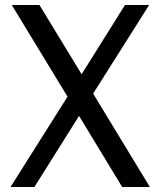

<svg xmlns="http://www.w3.org/2000/svg" viewBox="-20 -745 640 765"><path d="M577.1 0H466.8L294.9 -283.2L117.2 0H22L249 -359.9L26.9 -725.1H137.2L305.2 -449.2L478 -725.1H574.2L351.1 -372.1Z"/></svg>

Font: Aurulent Sans Mono
Style: Regular
Weight: 400
Monospace: yes
Version: Version 2007.05.04